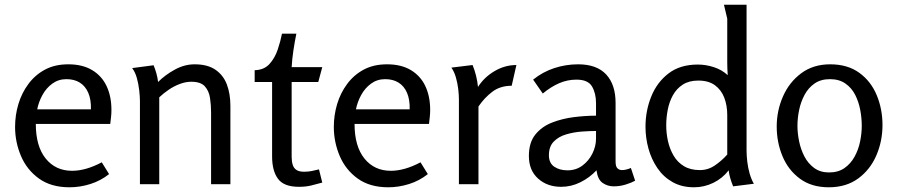

<svg xmlns="http://www.w3.org/2000/svg" viewBox="-20 -782 3810 815"><path d="M270 -509Q330 -509 371 -484.5Q412 -460 432.5 -416.5Q453 -373 453 -315Q453 -301 451.5 -286.5Q450 -272 448 -256H132Q132 -161 174 -109Q216 -57 286 -57Q315 -57 346.5 -66Q378 -75 412 -93L443 -43Q408 -15 364 -1Q320 13 275 13Q197 13 145.5 -24Q94 -61 69 -120Q44 -179 44 -243Q44 -293 58 -340Q72 -387 100.5 -425.5Q129 -464 171 -486.5Q213 -509 270 -509ZM262 -446Q228 -446 202 -427Q176 -408 160 -378.5Q144 -349 138 -318H366Q367 -360 354.5 -388.5Q342 -417 318.5 -431.5Q295 -446 262 -446Z M632 -505Q639 -488 644 -470Q649 -452 651 -434Q681 -464 722 -486.5Q763 -509 806 -509Q861 -509 894.5 -486Q928 -463 943 -423.5Q958 -384 958 -332V0H876V-305Q876 -336 871.5 -366Q867 -396 849.5 -415.5Q832 -435 792 -435Q768 -435 743 -425.5Q718 -416 696 -401Q674 -386 656 -369V0H574V-352Q574 -372 571 -398.5Q568 -425 561 -450.5Q554 -476 541 -493Z M1238 -639Q1231 -605 1225.5 -568.5Q1220 -532 1218 -497H1348L1331 -434H1218V-116Q1218 -97 1222.5 -82.5Q1227 -68 1238.5 -60.5Q1250 -53 1271 -53Q1287 -53 1303 -56Q1319 -59 1334 -63L1348 -7Q1323 0 1300.5 5.5Q1278 11 1249 11Q1185 11 1160 -23Q1135 -57 1135 -118V-434H1061V-484Q1101 -485 1124 -510.5Q1147 -536 1159 -572Q1171 -608 1177 -639Z M1623 -509Q1683 -509 1724 -484.5Q1765 -460 1785.5 -416.5Q1806 -373 1806 -315Q1806 -301 1804.5 -286.5Q1803 -272 1801 -256H1485Q1485 -161 1527 -109Q1569 -57 1639 -57Q1668 -57 1699.5 -66Q1731 -75 1765 -93L1796 -43Q1761 -15 1717 -1Q1673 13 1628 13Q1550 13 1498.5 -24Q1447 -61 1422 -120Q1397 -179 1397 -243Q1397 -293 1411 -340Q1425 -387 1453.5 -425.5Q1482 -464 1524 -486.5Q1566 -509 1623 -509ZM1615 -446Q1581 -446 1555 -427Q1529 -408 1513 -378.5Q1497 -349 1491 -318H1719Q1720 -360 1707.5 -388.5Q1695 -417 1671.5 -431.5Q1648 -446 1615 -446Z M1986 -506Q2004 -462 2009 -413Q2035 -454 2079 -480Q2123 -506 2172 -506L2152 -418Q2104 -418 2070.5 -393Q2037 -368 2011 -330V0H1928V-360Q1928 -380 1925 -405Q1922 -430 1915 -454Q1908 -478 1896 -495Z M2434 -509Q2513 -509 2553 -466Q2593 -423 2593 -345V-96Q2593 -75 2601 -67.5Q2609 -60 2620 -60Q2629 -60 2639 -62.5Q2649 -65 2658 -69L2676 -15Q2660 -6 2635.5 1.5Q2611 9 2585 9Q2559 9 2538 -5.5Q2517 -20 2512 -59Q2483 -28 2444 -8.5Q2405 11 2362 11Q2303 11 2264 -24Q2225 -59 2225 -120Q2225 -177 2252.5 -211Q2280 -245 2324 -262Q2368 -279 2417.5 -285Q2467 -291 2510 -291V-344Q2510 -386 2493 -415Q2476 -444 2427 -444Q2389 -444 2354 -429Q2319 -414 2284 -385L2243 -444Q2284 -477 2333 -493Q2382 -509 2434 -509ZM2510 -226Q2483 -226 2449 -223.5Q2415 -221 2383 -211.5Q2351 -202 2330.5 -181Q2310 -160 2310 -123Q2310 -90 2332.5 -74.5Q2355 -59 2389 -59Q2425 -59 2452 -79Q2479 -99 2494.5 -130Q2510 -161 2510 -194Z M2942 -508Q2976 -508 3010 -497Q3044 -486 3069 -463Q3068 -477 3067.5 -490.5Q3067 -504 3067 -517V-703L3053 -762H3149V-143Q3149 -122 3152 -96Q3155 -70 3162 -45.5Q3169 -21 3180 -2L3092 9Q3085 -8 3080 -25Q3075 -42 3073 -59Q3047 -25 3008 -6Q2969 13 2926 13Q2874 13 2835 -9Q2796 -31 2770.5 -68.5Q2745 -106 2732.5 -151.5Q2720 -197 2720 -244Q2720 -312 2744.5 -372.5Q2769 -433 2818 -470.5Q2867 -508 2942 -508ZM2944 -440Q2905 -440 2878.5 -423Q2852 -406 2836.5 -378Q2821 -350 2814.5 -316.5Q2808 -283 2808 -250Q2808 -216 2815.5 -182.5Q2823 -149 2839.5 -121Q2856 -93 2883.5 -76.5Q2911 -60 2951 -60Q2986 -60 3015.5 -80.5Q3045 -101 3067 -126V-294Q3067 -334 3054.5 -367Q3042 -400 3015 -420Q2988 -440 2944 -440Z M3498 13Q3425 13 3375.5 -23.5Q3326 -60 3301.5 -119Q3277 -178 3277 -245Q3277 -312 3303.5 -372.5Q3330 -433 3381 -471Q3432 -509 3504 -509Q3578 -509 3627.5 -473Q3677 -437 3701.5 -378Q3726 -319 3726 -251Q3726 -183 3700 -122.5Q3674 -62 3623 -24.5Q3572 13 3498 13ZM3499 -50Q3538 -50 3564.5 -68.5Q3591 -87 3607.5 -117Q3624 -147 3631 -181.5Q3638 -216 3638 -248Q3638 -281 3631.5 -315.5Q3625 -350 3610 -379.5Q3595 -409 3568.5 -427.5Q3542 -446 3503 -446Q3464 -446 3437.5 -427.5Q3411 -409 3395 -379Q3379 -349 3372 -314.5Q3365 -280 3365 -248Q3365 -217 3372 -182.5Q3379 -148 3394.5 -118Q3410 -88 3436 -69Q3462 -50 3499 -50Z"/></svg>

Font: Rosario Light Light
Style: Regular
Weight: 300
Version: Version 1.101; ttfautohint (v1.8.1.43-b0c9)